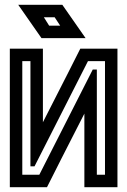

<svg xmlns="http://www.w3.org/2000/svg" viewBox="-20 -781 528 801"><path d="M315 -578H470V0H332V-307L234 -115L226 -99L176 0H21V-578H159V-271L265 -479ZM418 -526H347L124 -87H107V-526H73V-52H144L367 -491H384V-52H418ZM337 -622H153L56 -761H240ZM185 -674H231L208 -709H163Z"/></svg>

Font: Aurach Bi
Style: Regular
Weight: 400
Designer: Peter Wiegel
Foundry: Peter Wiegel
Version: Version 1.002